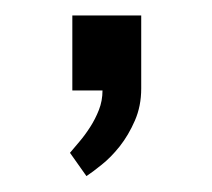

<svg xmlns="http://www.w3.org/2000/svg" viewBox="-20 -110 271 245"><path d="M72.3 -90.3H160.2V2.9Q160.2 25.4 152.1 43.9Q144 62.5 132.8 76.7Q121.6 90.8 109.6 100.3Q97.7 109.9 90.3 114.7L69.3 85Q74.2 79.1 81.3 70.8Q88.4 62.5 95 52.2Q101.6 42 106.2 30.3Q110.8 18.6 110.8 5.4H72.3Z"/></svg>

Font: Metrophobic
Style: Regular
Weight: 400
Designer: vernon adams
Foundry: vernon adams
Version: Version 1.000